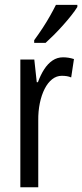

<svg xmlns="http://www.w3.org/2000/svg" viewBox="-20 -786 345 806"><path d="M244.6 -545.4Q255.9 -545.4 267.1 -543.7Q278.3 -542 290.5 -538.1L278.8 -460.9Q270 -464.8 260.3 -466.3Q250.5 -467.8 239.3 -467.8Q217.3 -467.8 199 -453.4Q180.7 -439 167.5 -413.1Q154.3 -387.2 147.2 -353Q140.1 -318.8 140.6 -279.3V0H65.4V-536.1H124L134.3 -440.9H139.2Q150.4 -471.7 165.5 -495.1Q180.7 -518.6 200.4 -532Q220.2 -545.4 244.6 -545.4ZM304.7 -765.6V-756.8Q294.9 -740.7 278.8 -720.5Q262.7 -700.2 243.7 -679Q224.6 -657.7 205.6 -638.7Q186.5 -619.6 171.4 -606H123.5V-617.2Q143.1 -644 159.7 -669.4Q176.3 -694.8 189.9 -719Q203.6 -743.2 214.8 -765.6Z"/></svg>

Font: Open Sans Condensed
Style: Regular
Weight: 400
Width: 3
Designer: Monotype Design Team
Foundry: Monotype Imaging Inc.
Version: Version 3.000